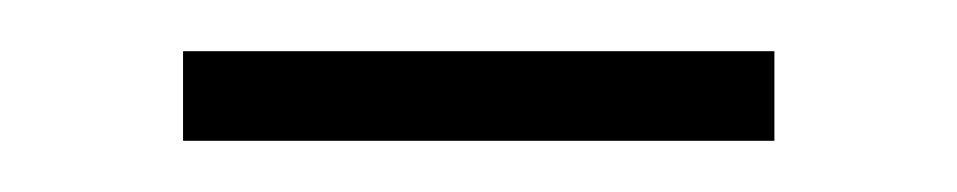

<svg xmlns="http://www.w3.org/2000/svg" viewBox="-20 -319 374 75"><path d="M51.5 -264V-299H282.5V-264Z"/></svg>

Font: Imbue Thin 10pt Medium
Style: Regular
Weight: 500
Version: Version 1.102